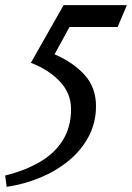

<svg xmlns="http://www.w3.org/2000/svg" viewBox="-82 -517 513 746"><path d="M165 -497H411L375 -412H188L130 -306Q204 -274 247.5 -225Q291 -176 291 -105Q291 -41 263 12.5Q235 66 186 106.5Q137 147 74.5 173Q12 199 -56 209L-62 165Q15 146 72.5 112.5Q130 79 162 28Q194 -23 194 -93Q194 -155 150 -201Q106 -247 38 -273Z"/></svg>

Font: Rosario
Style: Italic
Weight: 400
Italic angle: -8.05°
Designer: Hector Gatti
Foundry: Omnibus Type
Version: Version 1.201